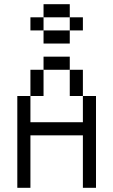

<svg xmlns="http://www.w3.org/2000/svg" viewBox="-20 -895 540 915"><path d="M312.5 -812.5H187.5V-875H312.5ZM62.5 -437.5H125V-312.5H375V-437.5H437.5V0H375V-250H125V0H62.5ZM125 -562.5H187.5V-437.5H125ZM125 -812.5H187.5V-750H125ZM187.5 -625H312.5V-562.5H187.5ZM187.5 -750H312.5V-687.5H187.5ZM312.5 -562.5H375V-437.5H312.5ZM312.5 -812.5H375V-750H312.5Z"/></svg>

Font: ChillBitmapSE 16px
Style: Regular
Weight: 400
Designer: Designed by Warren2060
Foundry: ChillType
Version: Version 1.000